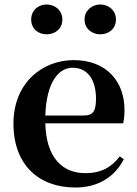

<svg xmlns="http://www.w3.org/2000/svg" viewBox="-20 -820 612 856"><path d="M188 -667C225 -667 258 -691 258 -733C258 -774 225 -800 188 -800C151 -800 119 -774 119 -733C119 -691 151 -667 188 -667ZM427 -667C464 -667 497 -691 497 -733C497 -774 464 -800 427 -800C391 -800 357 -774 357 -733C357 -691 391 -667 427 -667ZM316 16C415 16 490 -29 532 -110L514 -123C479 -76 432 -48 361 -48C261 -48 186 -113 182 -270H529C533 -288 535 -306 535 -331C535 -455 456 -552 309 -552C167 -552 40 -449 40 -269C40 -84 154 16 316 16ZM182 -305C187 -452 240 -518 304 -518C368 -518 408 -468 408 -380C408 -326 396 -305 353 -305Z"/></svg>

Font: GenRyuMin2 TW B
Style: Regular
Weight: 700
Version: Version 2.100;PS 2.1;hotconv 16.6.51;makeotf.lib2.5.65220 DE